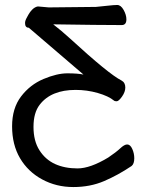

<svg xmlns="http://www.w3.org/2000/svg" viewBox="-20 -733 592 775"><path d="M275.9 22Q207 22 149.9 -9Q92.8 -40 60.8 -94.5Q28.8 -148.9 28.8 -223.1Q28.8 -295.9 64.9 -343.5Q101.1 -391.1 155.5 -414.1Q210 -437 252 -437Q293 -437 316.9 -432.1L96.2 -621.1Q81.1 -621.1 81.1 -640.1Q81.1 -649.9 88.9 -663.1Q108.9 -703.1 132.8 -707L176.8 -703.1L367.2 -705.1Q389.2 -707 415 -710Q440.9 -712.9 453.1 -712.9Q467.8 -712.9 479 -692.9Q490.2 -672.9 490.2 -654.8Q490.2 -631.8 471.2 -631.8Q382.8 -631.8 194.8 -634.8Q226.1 -610.8 263.2 -577.1Q418.9 -434.1 470.2 -408.2Q485.8 -399.9 485.8 -379.9Q485.8 -361.8 472.4 -343Q459 -324.2 450.9 -324.2Q442.9 -324.2 439.9 -327.1Q418 -345.2 374.5 -357.7Q331.1 -370.1 285.2 -370.1Q186 -370.1 140.1 -310.1Q115.2 -277.8 115.2 -220.9Q115.2 -164.1 139.2 -126.5Q163.1 -88.9 202.1 -71Q241.2 -53.2 293 -53.2Q344.2 -53.2 417 -97.2Q448.2 -118.2 465.1 -134Q481.9 -149.9 493.2 -149.9Q505.9 -149.9 513.9 -131.8Q522 -113.8 522 -94.2Q522 -71.8 511.2 -63Q456.1 -25.9 400.1 -2Q344.2 22 275.9 22Z"/></svg>

Font: LXGW WenKai Screen
Style: Regular
Weight: 400
Designer: LXGW / Fontworks Inc.
Foundry: LXGW / Fontworks Inc.
Version: Version 1.510;January 18,2025